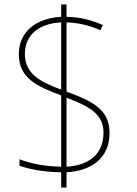

<svg xmlns="http://www.w3.org/2000/svg" viewBox="-20 -779 610 857"><path d="M253 -10V58H277V-10C388 -16 469 -73 469 -186C469 -292 389 -329 277 -370V-679C320 -678 372 -669 428 -644L439 -667C385 -692 330 -703 277 -704V-759H253V-704C145 -698 64 -641 64 -536C64 -428 150 -392 253 -353V-35C180 -36 113 -50 67 -68V-39C109 -25 169 -11 253 -10ZM253 -679V-379C168 -411 91 -445 91 -538C91 -630 163 -675 253 -679ZM277 -35V-343C378 -304 442 -271 442 -187C442 -87 372 -40 277 -35Z"/></svg>

Font: Noto Sans Syriac Eastern Thin
Style: Regular
Weight: 100
Designer: Patrick Giasson and the Monotype Design Team
Foundry: Monotype Imaging Inc.
Version: Version 3.001